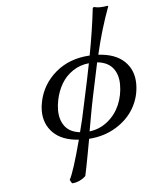

<svg xmlns="http://www.w3.org/2000/svg" viewBox="-61 -747 802 1037"><g transform="rotate(-5 339.5 -229.0)"><path d="M164.1 -214.8Q183.6 -307.1 257.3 -369.9Q331.1 -432.6 441.9 -439Q466.8 -569.3 481 -692.9L486.8 -698.2Q504.9 -693.8 519 -693.8Q528.8 -693.8 539.6 -695.1Q550.3 -696.3 556.2 -697.3L562 -698.2L564.9 -694.8Q519 -570.8 488.8 -439Q581.5 -434.1 630.4 -386.7Q679.2 -339.4 679.2 -265.1Q679.2 -195.8 645.3 -135.7Q611.3 -75.7 546.6 -36.1Q481.9 3.4 399.9 8.8Q397.9 19.5 384 95Q370.1 170.4 361.8 207Q350.1 219.7 328.6 230Q307.1 240.2 287.1 240.2L275.9 221.2Q298.8 180.7 344.2 8.8Q253.4 2.9 205.8 -44.4Q158.2 -91.8 158.2 -164.1Q158.2 -187.5 164.1 -214.8ZM439.9 -213.9Q434.6 -189.5 429 -159.4Q423.3 -129.4 416.7 -91.6Q410.2 -53.7 405.8 -30.8Q461.9 -37.6 505.1 -73Q548.3 -108.4 570.1 -159.7Q591.8 -210.9 591.8 -269Q591.8 -323.2 564 -358.2Q536.1 -393.1 479 -398.9Q474.1 -378.4 439.9 -213.9ZM252 -214.8Q246.1 -186.5 246.1 -160.2Q246.1 -106.4 272.7 -71.8Q299.3 -37.1 354 -30.8Q371.6 -96.2 387.2 -173.8L416 -308.1L434.1 -397.9Q385.3 -393.1 346.7 -367.2Q308.1 -341.3 285.2 -302.5Q262.2 -263.7 252 -214.8Z"/></g></svg>

Font: Linear Smooth
Style: Italic
Weight: 400
Designer: Philipp H. Poll, Flanker
Foundry: Philipp H. Poll, reworked by Flanker
Version: Version 1.061 | FøM Fix